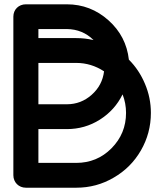

<svg xmlns="http://www.w3.org/2000/svg" viewBox="-20 -813 743 891"><path d="M42 0C42 33.2 66.9 58.1 100.1 58.1H334C397 58.1 454.6 42.5 507.8 11.2C561 -19.5 603 -61.5 633.8 -114.7C664.6 -168 680.2 -226.1 680.2 -289.1C680.2 -336.4 670.9 -381.3 652.8 -423.8C634.8 -466.8 609.9 -504.4 578.1 -536.1C569.8 -608.9 538.6 -669.4 483.4 -718.8C428.2 -768.1 363.8 -793 290 -793H100.1C66.9 -793 42 -769 42 -735.8ZM158.2 -213.9H290C346.2 -213.9 397 -228.5 443.4 -257.8C489.7 -287.1 524.9 -326.2 548.8 -375C559.6 -347.7 564.9 -318.8 564.9 -289.1C564.9 -225.1 542.5 -170.4 497.6 -125C452.6 -79.6 397.9 -57.1 334 -57.1H158.2ZM158.2 -521H334C380.4 -521 423.3 -507.8 462.9 -481.9C457.5 -438.5 438.5 -402.3 405.3 -373C372.6 -343.8 334 -329.1 290 -329.1H158.2ZM158.2 -678.2H290C338.9 -677.7 380.4 -660.6 414.1 -627C387.2 -633.3 360.8 -636.2 334 -636.2H158.2Z"/></svg>

Font: Nemoy
Style: Bold
Weight: 700
Designer: BSozoo
Foundry: BSozoo
Version: Version 001.000